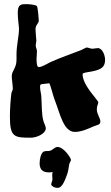

<svg xmlns="http://www.w3.org/2000/svg" viewBox="-20 -663 536 930"><path d="M483 -346C487 -353 489 -363 489 -373C489 -397 475 -430 454 -430C447 -430 436 -427 427 -427C418 -427 407 -433 400 -433C395 -432 383 -425 372 -420C314 -397 278 -386 224 -362C209 -355 183 -338 168 -338C158 -338 157 -361 157 -378C157 -389 159 -399 159 -414C159 -425 153 -432 153 -444C153 -451 156 -459 156 -467C155 -485 152 -506 152 -521C152 -542 167 -550 168 -562C168 -570 163 -628 159 -633C153 -641 115 -643 109 -643C92 -641 66 -650 66 -602C66 -573 72 -534 72 -523C72 -490 60 -442 60 -401C60 -391 60 -382 60 -374C60 -332 37 -321 37 -294C37 -275 42 -253 42 -233C42 -223 36 -220 35 -210C32 -186 28 -140 28 -97C28 2 50 4 130 4C152 4 199 -11 202 -41C202 -52 193 -66 190 -78C181 -110 183 -155 180 -198C180 -205 174 -227 174 -242C174 -247 175 -252 177 -254C179 -256 220 -259 218 -260C224 -256 236 -201 245 -179C271 -113 287 -24 343 -24C375 -24 411 -41 431 -50C452 -59 466 -57 466 -75C466 -92 449 -109 449 -134C449 -152 456 -158 456 -167C456 -179 380 -248 380 -304C380 -318 463 -310 483 -346ZM324 112C322 99 288 49 259 49C244 49 240 61 223 67C214 70 200 67 192 71C179 78 172 105 172 127C172 147 177 172 216 172C222 172 228 172 235 170C233 176 233 182 233 187C233 193 234 199 234 205C234 215 228 222 228 231C228 236 241 247 259 247C284 247 296 204 305 182C312 161 311 156 315 134C317 124 324 116 324 112Z"/></svg>

Font: Freckle Face
Style: Regular
Weight: 400
Designer: Astigmatic (AOETI)
Foundry: Astigmatic (AOETI)
Version: Version 1.000